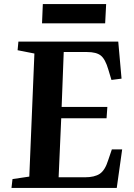

<svg xmlns="http://www.w3.org/2000/svg" viewBox="-20 -917 654 937"><path d="M185.1 -803.2 189 -897H498L493.2 -803.2ZM123 -55.2 147.9 -655.8 65.9 -671.9 69.8 -713.9H557.1L573.2 -533.2L523.9 -526.9L508.8 -577.1Q494.1 -627.9 472.4 -645.5Q450.7 -663.1 404.8 -663.1H291L280.8 -395H503.9L500 -339.8H278.8L266.1 -51.8H394Q441.9 -51.8 467.3 -69.1Q492.7 -86.4 507.8 -134.8L525.9 -188H576.2L549.8 0H36.1L41 -43Z"/></svg>

Font: Literata SemiBold
Style: Italic
Weight: 650
Italic angle: -2.39999°
Designer: Latin by Veronika Burian and Jose Scaglione. Greek by Irene Vlachou. Cyrillic by Vera Evstafieva
Foundry: TypeTogether
Version: Version 3.021